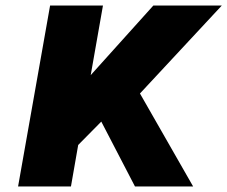

<svg xmlns="http://www.w3.org/2000/svg" viewBox="-20 -670 817 690"><path d="M160 -650H350L306 -400L531 -650H777L483 -334L674 0H465L344 -233L261 -149L235 0H45Z"/></svg>

Font: Overused Grotesk Black
Style: Italic
Weight: 900
Italic angle: -10°
Version: Version 0.003